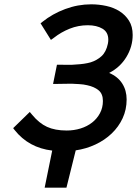

<svg xmlns="http://www.w3.org/2000/svg" viewBox="-20 -689 635 890"><path d="M486 -351Q526 -334 546.5 -302Q567 -270 567 -228Q567 -181 548.5 -141Q530 -101 497.5 -70Q465 -39 422 -19Q379 1 331 8L288 181H187L222 9Q113 -4 48 -86L41 -95L118 -170L129 -157Q161 -118 198 -101Q235 -84 289 -84Q323 -84 353.5 -93.5Q384 -103 407 -121Q430 -139 443.5 -164.5Q457 -190 457 -221Q457 -254 437 -270.5Q417 -287 384 -294Q367 -298 349 -299Q331 -300 312 -301Q293 -301 275.5 -300.5Q258 -300 244 -300H226L244 -389H257Q275 -389 294 -388.5Q313 -388 332 -390Q372 -392 400 -400Q429 -409 450.5 -428.5Q472 -448 480 -486Q481 -491 481.5 -495.5Q482 -500 482 -505Q482 -540 455 -556Q428 -572 387 -572Q343 -572 303 -556Q263 -540 230 -514L216 -504L168 -581L177 -588Q223 -625 282 -647Q341 -669 403 -669Q438 -669 472.5 -661.5Q507 -654 534 -637Q561 -620 578 -593Q595 -566 595 -527Q595 -473 566 -425Q537 -377 486 -351Z"/></svg>

Font: Codetta
Style: Bold Italic
Weight: 700
Italic angle: -11°
Designer: Ulrich Proeller
Foundry: PROSA GmbH
Version: Version 2.00;September 29, 2018;FontCreator 11.5.0.2427 64-b